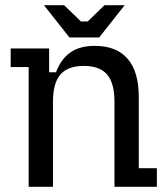

<svg xmlns="http://www.w3.org/2000/svg" viewBox="-20 -721 643 741"><path d="M90.6 0V-462.2H21.2V-534H169.6V-442H196Q216 -494.2 252.4 -519.1Q288.8 -544 345.6 -544Q429.4 -544 472.5 -494.2Q515.6 -444.4 515.6 -346.6V-71.8H585.4V0H421.8V-327.4Q421.8 -400.4 393.3 -433.5Q364.8 -466.6 303.4 -466.6Q242 -466.6 213.2 -433.5Q184.4 -400.4 184.4 -327.4V0ZM461.2 -701 362.8 -576.4H248L149.6 -701H227.4L292.4 -638.2H318.4L383.4 -701Z"/></svg>

Font: Mozilla Headline ExtraLight
Style: Regular
Weight: 200
Designer: Studio DRAMA
Foundry: Studio DRAMA
Version: Version 1.000